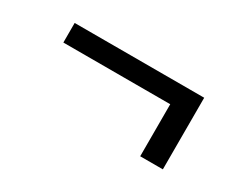

<svg xmlns="http://www.w3.org/2000/svg" viewBox="-49 -494 768 620"><g transform="rotate(30 334.5 -183.5)"><path d="M576 -317V-50H491.5V-244H93V-317Z"/></g></svg>

Font: Merriweather 60pt ExtraBold
Style: Regular
Weight: 800
Version: Version 2.100